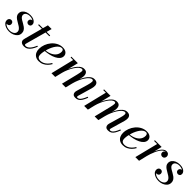

<svg xmlns="http://www.w3.org/2000/svg" viewBox="385 -1989 3429 3429"><g transform="rotate(45 2099.5 -275.0)"><path d="M186 10Q141 10 102 -3.8Q63 -17.5 39 -43.8Q15 -70 15 -107Q15 -131 30 -148.8Q45 -166.5 71.5 -166.5Q94.5 -166.5 109.2 -151Q124 -135.5 124 -111Q124 -85 107.8 -71.8Q91.5 -58.5 70 -58.5Q55 -58.5 42.8 -64Q30.5 -69.5 23.2 -80.2Q16 -91 16 -107H43Q43 -75.5 61.8 -54Q80.5 -32.5 112.2 -21.2Q144 -10 183 -10Q210.5 -10 237.2 -19.5Q264 -29 281.5 -47.8Q299 -66.5 299 -95Q299 -122 283 -142.5Q267 -163 241.8 -179.8Q216.5 -196.5 188.2 -212Q160 -227.5 134.8 -245.2Q109.5 -263 93.5 -285.8Q77.5 -308.5 77.5 -340Q77.5 -377 99.5 -406.5Q121.5 -436 161 -452.8Q200.5 -469.5 252 -469.5Q299.5 -469.5 331.5 -455.5Q363.5 -441.5 379.8 -420.2Q396 -399 396 -377.5Q396 -348.5 380.5 -335Q365 -321.5 345.5 -321.5Q324.5 -321.5 308 -335Q291.5 -348.5 291.5 -375Q291.5 -395.5 306.2 -411Q321 -426.5 344 -426.5Q363 -426.5 379 -412.8Q395 -399 395 -377.5H371.5Q371.5 -396 357.5 -412.5Q343.5 -429 317.2 -439.2Q291 -449.5 255.5 -449.5Q229.5 -449.5 205.8 -441.5Q182 -433.5 167 -417.2Q152 -401 152 -376.5Q152 -351.5 167.8 -333.2Q183.5 -315 208.5 -299.8Q233.5 -284.5 261.5 -269.5Q289.5 -254.5 314.5 -235.8Q339.5 -217 355.2 -192.2Q371 -167.5 371 -132Q371 -88 344.8 -56.2Q318.5 -24.5 276.2 -7.2Q234 10 186 10Z M562.5 10Q529.5 10 509 0Q488.5 -10 479 -26Q469.5 -42 469.5 -59.5Q469.5 -68.5 472.5 -83.5Q475.5 -98.5 479.5 -113.5L600 -560H694L557 -60.5Q555.5 -55 554 -48.5Q552.5 -42 552.5 -35Q552.5 -17 580.5 -17Q599.5 -17 618.2 -26.2Q637 -35.5 655.2 -54.2Q673.5 -73 690.8 -101.8Q708 -130.5 724 -169L743 -163Q721 -107.5 694.8 -68.8Q668.5 -30 636 -10Q603.5 10 562.5 10ZM473 -440V-460H757V-440Z M936 10Q886 10 852.2 -10.5Q818.5 -31 801 -67Q783.5 -103 783.5 -150Q783.5 -208.5 805 -265.5Q826.5 -322.5 865.5 -368.8Q904.5 -415 956.5 -442.5Q1008.5 -470 1069 -470Q1128 -470 1160.2 -442Q1192.5 -414 1192.5 -373Q1192.5 -333.5 1166 -301.8Q1139.5 -270 1094.2 -247.5Q1049 -225 992 -211.8Q935 -198.5 873.5 -195V-211.5Q914.5 -214.5 950.2 -224.5Q986 -234.5 1015 -250.8Q1044 -267 1065 -289.2Q1086 -311.5 1097.2 -338.8Q1108.5 -366 1108.5 -397.5Q1108.5 -418.5 1099 -434.2Q1089.5 -450 1066.5 -450Q1040 -450 1015.2 -433.2Q990.5 -416.5 968.8 -387.8Q947 -359 929.2 -322.8Q911.5 -286.5 898.8 -247Q886 -207.5 879 -169.2Q872 -131 872 -98.5Q872 -52 893.5 -33.8Q915 -15.5 948 -15.5Q986 -15.5 1019.8 -31.2Q1053.5 -47 1081.5 -75Q1109.5 -103 1131.5 -140L1149 -129Q1128.5 -92 1097.8 -60.2Q1067 -28.5 1026.8 -9.2Q986.5 10 936 10Z M1862.5 10Q1820.5 10 1802.2 -9Q1784 -28 1784 -58Q1784 -69 1786.5 -79.5Q1789 -90 1791 -98.5L1852 -308Q1871 -372 1871 -405.2Q1871 -438.5 1843.5 -438.5Q1817 -438.5 1788 -412.8Q1759 -387 1730.8 -343.2Q1702.5 -299.5 1679.5 -245Q1656.5 -190.5 1641.5 -133H1628Q1642.5 -190 1666 -249.2Q1689.5 -308.5 1720.5 -358.5Q1751.5 -408.5 1789.2 -439Q1827 -469.5 1869.5 -469.5Q1914.5 -469.5 1935.5 -448.8Q1956.5 -428 1958.5 -394Q1960.5 -360 1949 -319.5L1872.5 -54.5Q1871 -49.5 1870.2 -44.2Q1869.5 -39 1869.5 -34.5Q1869.5 -27 1874.2 -22.2Q1879 -17.5 1887.5 -17.5Q1907.5 -17.5 1926.2 -31.2Q1945 -45 1964.2 -76.5Q1983.5 -108 2004.5 -160.5L2023.5 -154Q2001 -95.5 1978.2 -59.5Q1955.5 -23.5 1928 -6.8Q1900.5 10 1862.5 10ZM1250 0 1357 -440.5H1292V-460H1456L1344 0ZM1515 0 1591 -308Q1607 -373 1608.8 -406Q1610.5 -439 1582.5 -439Q1556 -439 1526.2 -413Q1496.5 -387 1467.5 -343.2Q1438.5 -299.5 1414.8 -245Q1391 -190.5 1376 -133H1362.5Q1377 -190 1401.5 -249.2Q1426 -308.5 1458.2 -358.5Q1490.5 -408.5 1529 -439Q1567.5 -469.5 1610.5 -469.5Q1651.5 -469.5 1671.8 -448.8Q1692 -428 1695.2 -394Q1698.5 -360 1688 -319.5L1608.5 0Z M2688 10Q2646 10 2627.8 -9Q2609.5 -28 2609.5 -58Q2609.5 -69 2612 -79.5Q2614.5 -90 2616.5 -98.5L2677.5 -308Q2696.5 -372 2696.5 -405.2Q2696.5 -438.5 2669 -438.5Q2642.5 -438.5 2613.5 -412.8Q2584.5 -387 2556.2 -343.2Q2528 -299.5 2505 -245Q2482 -190.5 2467 -133H2453.5Q2468 -190 2491.5 -249.2Q2515 -308.5 2546 -358.5Q2577 -408.5 2614.8 -439Q2652.5 -469.5 2695 -469.5Q2740 -469.5 2761 -448.8Q2782 -428 2784 -394Q2786 -360 2774.5 -319.5L2698 -54.5Q2696.5 -49.5 2695.8 -44.2Q2695 -39 2695 -34.5Q2695 -27 2699.8 -22.2Q2704.5 -17.5 2713 -17.5Q2733 -17.5 2751.8 -31.2Q2770.5 -45 2789.8 -76.5Q2809 -108 2830 -160.5L2849 -154Q2826.5 -95.5 2803.8 -59.5Q2781 -23.5 2753.5 -6.8Q2726 10 2688 10ZM2075.5 0 2182.5 -440.5H2117.5V-460H2281.5L2169.5 0ZM2340.5 0 2416.5 -308Q2432.5 -373 2434.2 -406Q2436 -439 2408 -439Q2381.5 -439 2351.8 -413Q2322 -387 2293 -343.2Q2264 -299.5 2240.2 -245Q2216.5 -190.5 2201.5 -133H2188Q2202.5 -190 2227 -249.2Q2251.5 -308.5 2283.8 -358.5Q2316 -408.5 2354.5 -439Q2393 -469.5 2436 -469.5Q2477 -469.5 2497.2 -448.8Q2517.5 -428 2520.8 -394Q2524 -360 2513.5 -319.5L2434 0Z M3058.5 10Q3008.5 10 2974.8 -10.5Q2941 -31 2923.5 -67Q2906 -103 2906 -150Q2906 -208.5 2927.5 -265.5Q2949 -322.5 2988 -368.8Q3027 -415 3079 -442.5Q3131 -470 3191.5 -470Q3250.5 -470 3282.8 -442Q3315 -414 3315 -373Q3315 -333.5 3288.5 -301.8Q3262 -270 3216.8 -247.5Q3171.5 -225 3114.5 -211.8Q3057.5 -198.5 2996 -195V-211.5Q3037 -214.5 3072.8 -224.5Q3108.5 -234.5 3137.5 -250.8Q3166.5 -267 3187.5 -289.2Q3208.5 -311.5 3219.8 -338.8Q3231 -366 3231 -397.5Q3231 -418.5 3221.5 -434.2Q3212 -450 3189 -450Q3162.5 -450 3137.8 -433.2Q3113 -416.5 3091.2 -387.8Q3069.5 -359 3051.8 -322.8Q3034 -286.5 3021.2 -247Q3008.5 -207.5 3001.5 -169.2Q2994.5 -131 2994.5 -98.5Q2994.5 -52 3016 -33.8Q3037.5 -15.5 3070.5 -15.5Q3108.5 -15.5 3142.2 -31.2Q3176 -47 3204 -75Q3232 -103 3254 -140L3271.5 -129Q3251 -92 3220.2 -60.2Q3189.5 -28.5 3149.2 -9.2Q3109 10 3058.5 10Z M3368.5 0 3478.5 -440.5H3401.5V-460H3572L3461.5 0ZM3485.5 -150Q3494.5 -190.5 3508.5 -234.8Q3522.5 -279 3541 -320.5Q3559.5 -362 3582.2 -395.8Q3605 -429.5 3631.8 -449.5Q3658.5 -469.5 3688.5 -469.5Q3721 -469.5 3740.2 -451.2Q3759.5 -433 3759.5 -405.5Q3759.5 -379.5 3744.2 -361.5Q3729 -343.5 3703 -343.5Q3679 -343.5 3662.8 -358.5Q3646.5 -373.5 3646.5 -397Q3646.5 -420.5 3662 -436Q3677.5 -451.5 3704 -451.5Q3727.5 -451.5 3743 -439.2Q3758.5 -427 3758.5 -405.5H3739Q3739 -425 3726 -437.8Q3713 -450.5 3689 -450.5Q3661 -450.5 3636.2 -431Q3611.5 -411.5 3590 -378.8Q3568.5 -346 3550.8 -306.5Q3533 -267 3519.5 -226.2Q3506 -185.5 3497 -150Z M3962.5 10Q3917.5 10 3878.5 -3.8Q3839.5 -17.5 3815.5 -43.8Q3791.5 -70 3791.5 -107Q3791.5 -131 3806.5 -148.8Q3821.5 -166.5 3848 -166.5Q3871 -166.5 3885.8 -151Q3900.5 -135.5 3900.5 -111Q3900.5 -85 3884.2 -71.8Q3868 -58.5 3846.5 -58.5Q3831.5 -58.5 3819.2 -64Q3807 -69.5 3799.8 -80.2Q3792.5 -91 3792.5 -107H3819.5Q3819.5 -75.5 3838.2 -54Q3857 -32.5 3888.8 -21.2Q3920.5 -10 3959.5 -10Q3987 -10 4013.8 -19.5Q4040.5 -29 4058 -47.8Q4075.5 -66.5 4075.5 -95Q4075.5 -122 4059.5 -142.5Q4043.5 -163 4018.2 -179.8Q3993 -196.5 3964.8 -212Q3936.5 -227.5 3911.2 -245.2Q3886 -263 3870 -285.8Q3854 -308.5 3854 -340Q3854 -377 3876 -406.5Q3898 -436 3937.5 -452.8Q3977 -469.5 4028.5 -469.5Q4076 -469.5 4108 -455.5Q4140 -441.5 4156.2 -420.2Q4172.5 -399 4172.5 -377.5Q4172.5 -348.5 4157 -335Q4141.5 -321.5 4122 -321.5Q4101 -321.5 4084.5 -335Q4068 -348.5 4068 -375Q4068 -395.5 4082.8 -411Q4097.5 -426.5 4120.5 -426.5Q4139.5 -426.5 4155.5 -412.8Q4171.5 -399 4171.5 -377.5H4148Q4148 -396 4134 -412.5Q4120 -429 4093.8 -439.2Q4067.5 -449.5 4032 -449.5Q4006 -449.5 3982.2 -441.5Q3958.5 -433.5 3943.5 -417.2Q3928.5 -401 3928.5 -376.5Q3928.5 -351.5 3944.2 -333.2Q3960 -315 3985 -299.8Q4010 -284.5 4038 -269.5Q4066 -254.5 4091 -235.8Q4116 -217 4131.8 -192.2Q4147.5 -167.5 4147.5 -132Q4147.5 -88 4121.2 -56.2Q4095 -24.5 4052.8 -7.2Q4010.5 10 3962.5 10Z"/></g></svg>

Font: Bodoni Moda 11pt Medium
Style: Italic
Weight: 500
Italic angle: -13°
Designer: Owen Earl
Foundry: indestructible type
Version: Version 2.004